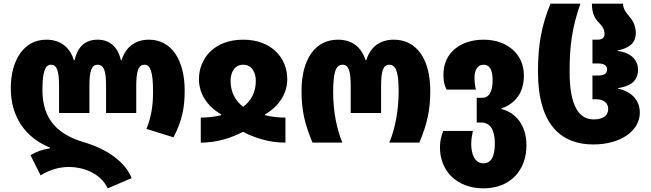

<svg xmlns="http://www.w3.org/2000/svg" viewBox="-20 -780 3558 1050"><path d="M569 250 700 194C664 103 561 34 443 -1C305 -41 212 -119 212 -287C212 -384 226 -426 258 -426C292 -426 303 -392 303 -306V-162H469V-310C469 -391 480 -426 514 -426C549 -426 560 -391 560 -310V-162H725V-306C725 -392 737 -426 771 -426C803 -426 817 -384 817 -278C817 -205 808 -142 781 -75L929 -29C975 -119 990 -189 990 -284C990 -452 918 -563 795 -563C720 -563 667 -523 645 -451H641C625 -524 579 -563 514 -563C446 -563 404 -524 388 -451H384C362 -523 309 -563 233 -563C111 -563 39 -452 39 -297C39 -141 119 -27 253 27V31C217 36 171 52 147 69L202 179C239 156 292 133 358 133C432 133 530 166 569 250Z M1078 0C1166 0 1243 -25 1309 -59C1375 -25 1452 0 1541 0V-137C1513 -137 1471 -139 1429 -150V-154C1511 -202 1551 -273 1551 -347C1551 -460 1468 -563 1310 -563C1151 -563 1068 -460 1068 -347C1068 -272 1108 -202 1190 -154V-150C1144 -139 1106 -137 1078 -137ZM1310 -196C1267 -228 1241 -276 1241 -338C1241 -383 1262 -426 1310 -426C1358 -426 1379 -383 1379 -338C1379 -276 1353 -228 1310 -196Z M1689 0H1852C1819 -82 1802 -176 1802 -276C1802 -384 1816 -426 1853 -426C1887 -426 1898 -392 1898 -306V-162H2064V-306C2064 -391 2075 -426 2109 -426C2150 -426 2160 -372 2160 -279C2160 -185 2144 -84 2109 0H2273C2317 -102 2333 -181 2333 -284C2333 -454 2260 -563 2134 -563C2058 -563 2006 -524 1983 -451H1979C1957 -523 1904 -563 1828 -563C1701 -563 1629 -452 1629 -284C1629 -178 1645 -106 1689 0Z M2624 250C2774 250 2859 148 2859 15C2859 -97 2799 -165 2722 -184V-187C2799 -214 2845 -273 2845 -368C2845 -482 2756 -563 2625 -563C2501 -563 2405 -494 2405 -372C2405 -333 2410 -316 2422 -290H2583C2577 -311 2575 -331 2575 -357C2575 -394 2590 -426 2624 -426C2658 -426 2674 -398 2674 -341C2674 -288 2660 -245 2616 -245H2587V-110H2612C2659 -110 2686 -72 2686 3C2686 73 2669 113 2623 113C2576 113 2557 62 2557 8C2557 -16 2561 -41 2566 -64H2404C2392 -35 2386 -5 2386 26C2386 155 2478 250 2624 250Z M3224 10C3377 10 3479 -66 3479 -164C3479 -244 3418 -284 3360 -295V-298C3418 -308 3469 -329 3469 -400C3469 -460 3417 -496 3358 -501V-504C3417 -516 3457 -542 3457 -599C3457 -642 3439 -670 3420 -692C3401 -714 3388 -733 3387 -760H3217C3217 -701 3237 -674 3259 -652C3274 -636 3286 -620 3286 -594C3286 -572 3270 -563 3249 -563H3220V-433H3250C3283 -433 3300 -422 3300 -400C3300 -377 3283 -367 3250 -367H3220V-237H3242C3287 -237 3306 -212 3306 -184C3306 -148 3278 -127 3227 -127C3146 -127 3095 -200 3095 -388C3095 -533 3109 -630 3154 -760H2991C2942 -644 2922 -535 2922 -388C2922 -96 3051 10 3224 10Z"/></svg>

Font: Noto Sans Georgian Condensed Black
Style: Regular
Weight: 900
Width: 3
Designer: Monotype Design Team, Akaki Razmadze
Foundry: Google LLC
Version: Version 2.005